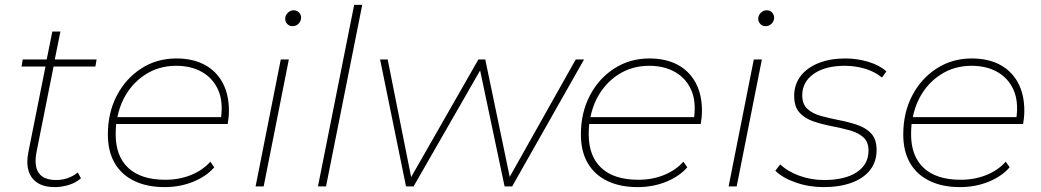

<svg xmlns="http://www.w3.org/2000/svg" viewBox="-20 -762 4258 785"><path d="M204 3Q161 3 134 -14Q107 -31 97 -63Q87 -95 96 -140L166 -490H68L73 -519H171L194 -633H227L204 -519H375L370 -490H199L130 -144Q118 -85 138 -55.5Q158 -26 210 -26Q235 -26 257.5 -34Q280 -42 298 -57L311 -33Q289 -14 260 -5.5Q231 3 204 3Z M653 3Q581 3 528.5 -22.5Q476 -48 448.5 -96Q421 -144 421 -212Q421 -301 457.5 -371Q494 -441 557.5 -482Q621 -523 701 -523Q768 -523 816 -497.5Q864 -472 890 -424Q916 -376 916 -309Q916 -295 914.5 -281Q913 -267 911 -255H455Q453 -235 453 -213Q453 -123 505 -75Q557 -27 656 -27Q713 -27 761 -46.5Q809 -66 840 -101L856 -78Q824 -41 770 -19Q716 3 653 3ZM460 -283H884Q892 -347 873 -392Q852 -441 807 -467Q762 -493 700 -493Q629 -493 573 -456.5Q517 -420 485 -357Q468 -323 460 -283Z M1025 0 1128 -519H1161L1058 0ZM1176 -655Q1163 -655 1154.5 -664Q1146 -673 1146 -685Q1146 -699 1156.5 -709.5Q1167 -720 1181 -720Q1194 -720 1202.5 -711Q1211 -702 1211 -690Q1211 -676 1201 -665.5Q1191 -655 1176 -655Z M1280 0 1428 -742H1461L1313 0Z M1640 0 1534 -519H1565L1661 -38L1936 -519H1964L2064 -39L2334 -519H2368L2074 0H2043L1943 -474L1671 0Z M2587 3Q2515 3 2462.5 -22.5Q2410 -48 2382.5 -96Q2355 -144 2355 -212Q2355 -301 2391.5 -371Q2428 -441 2491.5 -482Q2555 -523 2635 -523Q2702 -523 2750 -497.5Q2798 -472 2824 -424Q2850 -376 2850 -309Q2850 -295 2848.5 -281Q2847 -267 2845 -255H2389Q2387 -235 2387 -213Q2387 -123 2439 -75Q2491 -27 2590 -27Q2647 -27 2695 -46.5Q2743 -66 2774 -101L2790 -78Q2758 -41 2704 -19Q2650 3 2587 3ZM2394 -283H2818Q2826 -347 2807 -392Q2786 -441 2741 -467Q2696 -493 2634 -493Q2563 -493 2507 -456.5Q2451 -420 2419 -357Q2402 -323 2394 -283Z M2959 0 3062 -519H3095L2992 0ZM3110 -655Q3097 -655 3088.5 -664Q3080 -673 3080 -685Q3080 -699 3090.5 -709.5Q3101 -720 3115 -720Q3128 -720 3136.5 -711Q3145 -702 3145 -690Q3145 -676 3135 -665.5Q3125 -655 3110 -655Z M3347 3Q3287 3 3233 -16Q3179 -35 3150 -64L3170 -90Q3200 -61 3248 -43.5Q3296 -26 3349 -26Q3435 -26 3483 -58Q3531 -90 3531 -146Q3531 -182 3509.5 -201Q3488 -220 3453 -229.5Q3418 -239 3379 -246.5Q3340 -254 3305 -266Q3270 -278 3248.5 -302Q3227 -326 3227 -370Q3227 -416 3253 -450.5Q3279 -485 3326.5 -504Q3374 -523 3437 -523Q3485 -523 3531 -509Q3577 -495 3604 -470L3586 -445Q3557 -469 3517 -481Q3477 -493 3434 -493Q3354 -493 3307 -460Q3260 -427 3260 -372Q3260 -336 3281.5 -316.5Q3303 -297 3338 -287.5Q3373 -278 3412 -270.5Q3451 -263 3486 -251Q3521 -239 3542.5 -215.5Q3564 -192 3564 -149Q3564 -101 3537.5 -67Q3511 -33 3462 -15Q3413 3 3347 3Z M3905 3Q3833 3 3780.5 -22.5Q3728 -48 3700.5 -96Q3673 -144 3673 -212Q3673 -301 3709.5 -371Q3746 -441 3809.5 -482Q3873 -523 3953 -523Q4020 -523 4068 -497.5Q4116 -472 4142 -424Q4168 -376 4168 -309Q4168 -295 4166.5 -281Q4165 -267 4163 -255H3707Q3705 -235 3705 -213Q3705 -123 3757 -75Q3809 -27 3908 -27Q3965 -27 4013 -46.5Q4061 -66 4092 -101L4108 -78Q4076 -41 4022 -19Q3968 3 3905 3ZM3712 -283H4136Q4144 -347 4125 -392Q4104 -441 4059 -467Q4014 -493 3952 -493Q3881 -493 3825 -456.5Q3769 -420 3737 -357Q3720 -323 3712 -283Z"/></svg>

Font: Montserrat Thin ExtraLight
Style: Italic
Weight: 250
Italic angle: -11.3°
Version: Version 9.000